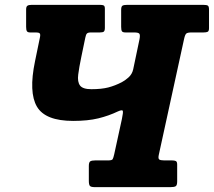

<svg xmlns="http://www.w3.org/2000/svg" viewBox="-20 -770 880 790"><path d="M554 -608.5Q557.5 -626.5 553.2 -631.5Q549 -636.5 531.5 -636.5H496.5Q485.5 -636.5 482 -641Q478.5 -645.5 478.5 -659.5V-729Q478.5 -743.5 484.2 -746.8Q490 -750 503 -750H816Q830 -750 835 -747Q840 -744 840 -730V-654Q840 -642 834.5 -639.2Q829 -636.5 817.5 -636.5H769.5Q752 -636.5 746.8 -632.2Q741.5 -628 737.5 -610L633.5 -133.5Q630 -118 635 -114Q640 -110 655.5 -110H687.5Q697.5 -110 703.2 -107.5Q709 -105 709 -93V-24Q709 -7.5 703 -3.8Q697 0 681 0H370.5Q354.5 0 350 -5Q345.5 -10 345.5 -26.5V-87Q345.5 -102.5 351.5 -106.2Q357.5 -110 372 -110H425Q440.5 -110 443.5 -115Q446.5 -120 450 -135.5L481.5 -280Q487.5 -308 485.2 -313.8Q483 -319.5 465 -311.5Q427.5 -293.5 384.5 -283Q341.5 -272.5 281 -272.5Q166.5 -272.5 132 -331.2Q97.5 -390 124 -517.5L144.5 -617Q147 -629 143.2 -632.8Q139.5 -636.5 128.5 -636.5H104Q94 -636.5 90.8 -641.5Q87.5 -646.5 87.5 -659.5V-731Q87.5 -743 93 -746.5Q98.5 -750 110 -750H392Q402 -750 406.8 -747.5Q411.5 -745 411.5 -734V-655.5Q411.5 -643.5 407.2 -640Q403 -636.5 391 -636.5H355Q342 -636.5 337.8 -632.2Q333.5 -628 331 -615L314.5 -535.5Q305.5 -492.5 301.8 -463Q298 -433.5 309.2 -418.2Q320.5 -403 356 -403Q397.5 -403 425.5 -410.2Q453.5 -417.5 480.5 -431.5Q493.5 -438 508.5 -451.2Q523.5 -464.5 528 -484.5Z"/></svg>

Font: Besley* Narrow Heavy
Style: Italic
Weight: 800
Width: 4
Italic angle: -13°
Designer: Owen Earl
Foundry: indestructible type*
Version: Version 3.000; ttfautohint (v1.8.3)